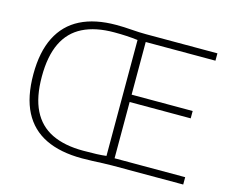

<svg xmlns="http://www.w3.org/2000/svg" viewBox="-104 -895 1260 1048"><g transform="rotate(15 526.0 -371.0)"><path d="M437.5 5Q315 5 231.5 -35.5Q148 -76 105.2 -159Q62.5 -242 62.5 -370Q62.5 -496.5 104.8 -580.2Q147 -664 229 -705.5Q311 -747 431 -747Q473.5 -747 517.5 -743.5Q561.5 -740 599 -740H1003.5V-698.5H609.5V-41.5H1008.5V0H606.5Q584 0 555.2 1.2Q526.5 2.5 496 3.8Q465.5 5 437.5 5ZM433.5 -37Q477 -37 508.8 -38.2Q540.5 -39.5 563.5 -42.5V-697.5Q531 -701.5 500 -703.2Q469 -705 430.5 -705Q325 -705 253.5 -669.2Q182 -633.5 146.2 -559.2Q110.5 -485 110.5 -370Q110.5 -254 147 -180.5Q183.5 -107 255.2 -72Q327 -37 433.5 -37ZM599 -359.5V-401H954.5V-359.5Z"/></g></svg>

Font: Encode Sans SC SemiExpanded ExtraLight
Style: Regular
Weight: 250
Width: 6
Designer: Multiple Designers
Foundry: Impallari Type
Version: Version 3.002